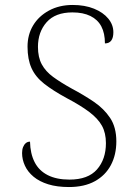

<svg xmlns="http://www.w3.org/2000/svg" viewBox="-20 -744 541 774"><path d="M258 10Q210 10 174.5 -1Q139 -12 115.5 -31.5Q92 -51 80.5 -76Q69 -101 69 -127Q69 -141 73 -151Q77 -161 84 -167Q91 -173 101 -173Q102 -125 119.5 -90.5Q137 -56 172.5 -38Q208 -20 260 -20Q335 -20 371 -61Q407 -102 407 -167Q407 -208 391 -237Q375 -266 340 -292.5Q305 -319 248 -349Q193 -379 158 -406.5Q123 -434 107 -469.5Q91 -505 91 -556Q91 -604 113.5 -641.5Q136 -679 177.5 -701.5Q219 -724 273 -724Q322 -724 359 -709Q396 -694 416.5 -669Q437 -644 437 -614Q437 -592 428.5 -580.5Q420 -569 403 -569Q403 -610 388.5 -637.5Q374 -665 344.5 -679.5Q315 -694 272 -694Q203 -694 168 -654.5Q133 -615 133 -555Q133 -513 148.5 -484.5Q164 -456 194 -434Q224 -412 269 -387Q318 -361 358.5 -333.5Q399 -306 424 -268.5Q449 -231 449 -174Q449 -120 427 -78.5Q405 -37 362.5 -13.5Q320 10 258 10Z"/></svg>

Font: Noto Serif Gujarati ExtraLight
Style: Regular
Weight: 250
Version: Version 2.102